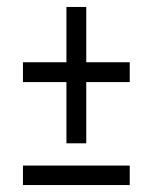

<svg xmlns="http://www.w3.org/2000/svg" viewBox="-20 -532 438 552"><path d="M171 -120V-296H46V-353H171V-512H228V-353H353V-296H228V-120ZM46 0V-56H353V0Z"/></svg>

Font: Junicode Two Beta Condensed
Style: Italic
Weight: 400
Width: 3
Italic angle: -9°
Version: Version 1.053; ttfautohint (v1.8.4)